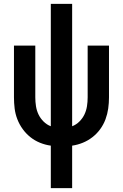

<svg xmlns="http://www.w3.org/2000/svg" viewBox="-20 -755 634 990"><path d="M242 215V-4Q213 -8 186 -19Q159 -30 136.5 -48Q114 -66 97 -89.5Q80 -113 69.5 -140Q59 -167 55.5 -195.5Q52 -224 52 -253V-520H162V-253Q162 -230 165.5 -207.5Q169 -185 178.5 -165Q188 -145 204.5 -128.5Q221 -112 242 -104V-735H352V-104Q373 -112 389.5 -128.5Q406 -145 415.5 -165Q425 -185 428.5 -207.5Q432 -230 432 -253V-520H542V-253Q542 -224 538 -195.5Q534 -167 524 -140Q514 -113 497 -89.5Q480 -66 457 -48Q434 -30 407 -19Q380 -8 352 -4V215Z"/></svg>

Font: Iosevka QP
Style: Bold
Weight: 700
Designer: Belleve Invis
Foundry: Belleve Invis
Version: Version 20.0.0; ttfautohint (v1.8.4)